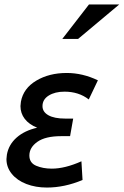

<svg xmlns="http://www.w3.org/2000/svg" viewBox="-20 -832 556 863"><path d="M213 -74Q272 -74 346 -107L351 -23Q270 11 191 11Q140 11 98.5 -5Q57 -21 33 -50.5Q9 -80 9 -117Q9 -123 11 -137Q19 -182 54.5 -213.5Q90 -245 147 -258Q110 -273 91 -298Q72 -323 72 -355Q72 -361 74 -375Q85 -435 143 -469.5Q201 -504 280 -504Q351 -504 420 -471L379 -385Q334 -420 270 -420Q227 -420 199 -402.5Q171 -385 171 -355Q171 -329 197.5 -314Q224 -299 273 -299H309L295 -220H255Q184 -220 148 -194.5Q112 -169 112 -133Q112 -100 142.5 -87Q173 -74 213 -74ZM260 -657H331L516 -812H380Z"/></svg>

Font: Geom
Style: Italic
Weight: 400
Italic angle: -10°
Version: Version 1.102